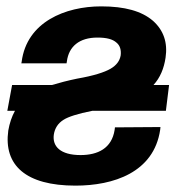

<svg xmlns="http://www.w3.org/2000/svg" viewBox="-20 -568 583 603"><path d="M501 -220 511 -301H462C483 -324 495 -353 500 -387C507 -434 494 -473 460 -503C425 -533 372 -548 298 -548C185 -548 64 -499 48 -374L47 -369H189L190 -375C196 -422 229 -450 286 -450C315 -450 334 -445 346 -434C357 -425 361 -411 359 -394C356 -377 346 -363 327 -352C308 -341 274 -330 222 -321C193 -315 166 -308 143 -301H18L3 -220H27C17 -202 10 -181 6 -158C-9 -49 61 15 217 15C336 15 463 -26 483 -160L484 -169L341 -168L340 -160C331 -102 287 -81 233 -81C170 -81 144 -108 149 -145C152 -165 162 -181 180 -192C194 -201 224 -211 270 -220Z"/></svg>

Font: Cheyenne Sans
Style: Bold Italic
Weight: 700
Italic angle: -8.13011°
Designer: The Public Sans project authors (U.S. Web Design System), Libre Franklin designed by Pablo Impallari and Rodrigo Fuenzal
Foundry: The Cheyenne Sans Project Authors
Version: Version 2.007